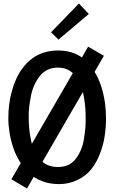

<svg xmlns="http://www.w3.org/2000/svg" viewBox="-20 -1043 656 1101"><path d="M489.3 -962.9 315.4 -815.9 272.9 -857.9 432.6 -1022.9ZM157.2 -242.2Q159.7 -229.5 162.6 -218.3L397.5 -623.5Q363.3 -655.3 312.5 -655.3Q245.1 -655.3 207 -605Q169.4 -556.2 157.2 -491.2Q144.5 -427.2 144.5 -381.3Q144.5 -335.4 147.5 -305.4Q150.4 -275.4 157.2 -242.2ZM162.6 -706.1Q224.6 -753.4 313.5 -753.4Q393.6 -753.4 449.7 -713.4L485.4 -775.4L575.7 -723.1L522.5 -630.9Q566.9 -558.1 582 -452.1Q587.9 -409.7 587.9 -361.6Q587.9 -313.5 580.3 -262.9Q572.8 -212.4 553 -161.1Q533.2 -109.9 503.2 -72.3Q473.1 -34.7 424.3 -11Q375.5 12.7 319.8 12.7Q264.2 12.7 221.7 -3.9Q195.3 -13.7 173.3 -28.8L134.8 38.1L45.4 -15.1L99.1 -107.9L94.7 -114.7Q70.8 -151.9 56.4 -194.8Q42 -237.8 34.9 -281Q27.8 -324.2 27.8 -364Q27.8 -403.8 32.2 -440.9Q36.6 -478 46.9 -516.4Q57.1 -554.7 72.3 -588.9Q87.4 -623 110.6 -653.6Q133.8 -684.1 162.6 -706.1ZM455.1 -515.1 223.6 -115.2Q258.3 -85.4 312.5 -85.4Q379.4 -85.4 414.8 -132.8Q450.2 -180.2 460.9 -242.7Q471.2 -305.7 471.2 -349.9Q471.2 -394 469.5 -418.9Q467.8 -443.8 463.4 -473.1Q460 -495.1 455.1 -515.1Z"/></svg>

Font: News Cycle
Style: Bold
Weight: 700
Version: Version 0.5.1